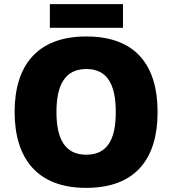

<svg xmlns="http://www.w3.org/2000/svg" viewBox="-20 -902 837 932"><path d="M577 -882H222V-767H577ZM745 -358C745 -580 643 -725 399 -725C158 -725 51 -581 51 -359C51 -136 158 10 398 10C643 10 745 -137 745 -358ZM254 -358C254 -487 294 -567 399 -567C504 -567 542 -487 542 -358C542 -229 504 -151 398 -151C295 -151 254 -229 254 -358Z"/></svg>

Font: Noto Sans Tamil Black
Style: Regular
Weight: 900
Designer: Jelle Bosma - Monotype Design Team
Foundry: Monotype Imaging Inc.
Version: Version 2.004